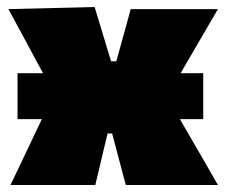

<svg xmlns="http://www.w3.org/2000/svg" viewBox="-20 -528 646 548"><path d="M10 0Q27 -36 39.8 -62.5Q52.5 -89 63.8 -113Q75 -137 88 -164L99.5 -188H30V-319H103L86 -350Q66 -387.5 47.8 -421.2Q29.5 -455 4 -502L250 -508Q257.5 -483.5 264.5 -460.5Q271.5 -437.5 279 -412.5L297 -353H312L328 -411Q335 -436 340.8 -456.8Q346.5 -477.5 353 -502H602Q582.5 -468.5 568.5 -444.5Q554.5 -420.5 542 -399Q529.5 -377.5 514 -351L495.5 -319H560V-188H493.5L509 -161Q531 -123.5 551.5 -87.8Q572 -52 602 0H339Q333 -22.5 328 -41.5Q323 -60.5 317 -83L300 -147H287L272.5 -86.5Q267 -62.5 262.5 -43.8Q258 -25 252 0Z"/></svg>

Font: Commissioner Black
Style: Regular
Weight: 900
Designer: Kostas Bartsokas
Foundry: Kostas Bartsokas
Version: Version 1.000; ttfautohint (v1.8.3)